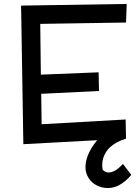

<svg xmlns="http://www.w3.org/2000/svg" viewBox="-20 -720 699 964"><path d="M639.2 158.2Q623.5 176.8 607.9 189.5Q592.3 202.1 577.6 210Q563 217.8 548.8 220.9Q534.7 224.1 522 224.1Q500 224.1 479.7 216.8Q459.5 209.5 443.8 195.8Q428.2 182.1 418.7 162.6Q409.2 143.1 409.2 119.1Q409.2 106.9 411.9 92Q414.6 77.1 421.1 60.1Q427.7 43 439.2 23.9Q450.7 4.9 467.8 -16.1L97.2 3.9L85.9 -691.9L616.2 -700.2L612.8 -606.9L182.1 -600.1L185.1 -345.2L475.1 -356.9L477.1 -263.2L187 -249L189 -96.2L610.8 -120.1L612.8 -23.9Q585.4 -15.6 565.9 -4.6Q546.4 6.3 533 18.8Q519.5 31.2 511.7 44.4Q503.9 57.6 499.5 69.8Q489.7 99.1 495.1 130.9Q498 135.3 502.9 138.7Q506.8 141.6 512.7 143.8Q518.6 146 526.9 146Q539.6 146 556.9 137Q574.2 127.9 597.2 103Z"/></svg>

Font: McLaren
Style: Regular
Weight: 400
Designer: Astigmatic (AOETI)
Foundry: Astigmatic (AOETI)
Version: Version 1.000